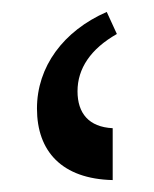

<svg xmlns="http://www.w3.org/2000/svg" viewBox="-20 -780 258 322"><path d="M169 -478V-565C129 -567 110 -590 110 -627C110 -665 132 -698 176 -723L159 -760C86 -728 42 -668 42 -598C42 -526 84 -480 169 -478Z"/></svg>

Font: Noto Serif Armenian SemiCondensed Medium
Style: Regular
Weight: 500
Width: 4
Designer: Monotype Design Team
Foundry: Monotype Imaging Inc.
Version: Version 2.008